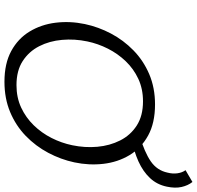

<svg xmlns="http://www.w3.org/2000/svg" viewBox="-31 -844 884 862"><g transform="rotate(90 411.0 -413.0)"><path d="M347 9Q265 9 209 -21.5Q153 -52 121.5 -104Q90 -156 82 -220.5Q74 -285 88 -352Q101 -413 130.5 -469Q160 -525 206 -570Q252 -615 313 -641Q374 -667 449 -667Q532 -667 588.5 -636Q645 -605 676.5 -552.5Q708 -500 715.5 -435.5Q723 -371 709 -305Q696 -244 666 -187.5Q636 -131 590 -86.5Q544 -42 483 -16.5Q422 9 347 9ZM362 -45Q418 -45 463 -66Q508 -87 542.5 -122.5Q577 -158 599.5 -202.5Q622 -247 632 -295Q644 -352 639 -408Q634 -464 610.5 -510.5Q587 -557 543.5 -585Q500 -613 435 -613Q379 -613 334 -592Q289 -571 255 -535.5Q221 -500 198.5 -455.5Q176 -411 166 -363Q154 -306 159 -249.5Q164 -193 187.5 -147Q211 -101 254 -73Q297 -45 362 -45ZM598 -560 587 -597Q664 -620 704.5 -648Q745 -676 755 -723Q761 -746 758 -767.5Q755 -789 744 -804L797 -835Q813 -815 819.5 -786Q826 -757 818 -720Q809 -676 779.5 -644.5Q750 -613 704.5 -592.5Q659 -572 598 -560Z"/></g></svg>

Font: Ysabeau Office
Style: Italic
Weight: 400
Italic angle: -12°
Designer: Christian Thalmann (Catharsis Fonts)
Version: Version 2.001;gftools[0.9.30]; featfreeze: tnum,lnum,ss02